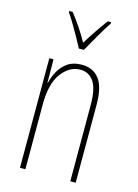

<svg xmlns="http://www.w3.org/2000/svg" viewBox="-116 -878 641 892"><g transform="rotate(15 204.0 -432.5)"><path d="M225 -588Q280 -588 309.5 -549.5Q339 -511 339 -426V-51H313V-416Q313 -496 289.5 -530Q266 -564 225 -564Q173 -564 135 -513.5Q97 -463 97 -362V-51H71V-578H91L92 -466H94Q101 -496 116.5 -524Q132 -552 158.5 -570Q185 -588 225 -588ZM192 -657Q179 -682 162.5 -711Q146 -740 130.5 -766Q115 -792 104 -807V-814H120Q140 -789 163 -755Q186 -721 204 -688Q224 -721 244 -750.5Q264 -780 289 -814H305V-807Q283 -775 259.5 -733.5Q236 -692 216 -657Z"/></g></svg>

Font: Noto Sans Tamil UI ExtraCondensed Thin
Style: Regular
Weight: 100
Width: 2
Designer: Jelle Bosma - Monotype Design Team
Foundry: Monotype Imaging Inc.
Version: Version 2.004; ttfautohint (v1.8.4.7-5d5b)